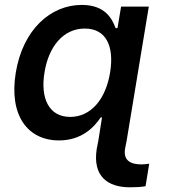

<svg xmlns="http://www.w3.org/2000/svg" viewBox="-20 -573 702 797"><path d="M519.5 204.5C544.7 204.5 568.2 203.1 584.2 199.9L599.4 106.5C589.5 108 578.5 109.4 567.1 109.4C525.2 109.4 491.5 95.5 498.9 45.8L506 9.2L597.7 -545.5H482.6L467.7 -456.3H459.9C446 -492.9 418.3 -552.6 319.6 -552.6C190.7 -552.6 75.3 -451.3 45.5 -271.7C16.3 -93.8 94.8 9.9 225.1 9.9C321.7 9.9 372.5 -47.9 398.1 -85.6H403.4L388.5 9.2L381.4 45.8C364 159.8 427.9 204.5 519.5 204.5ZM164.8 -272.7C181.5 -377.5 241.1 -454.5 332 -454.5C419.7 -454.5 454.9 -382.5 437.1 -272.7C419.4 -162.3 358.3 -87.7 271.3 -87.7C181.8 -87.7 147 -166.9 164.8 -272.7Z"/></svg>

Font: Magic Ui Pro Semi Bold
Style: Italic
Weight: 600
Italic angle: -9.39999°
Designer: Stefan Endress, Andreas Faust
Version: Version 1.000;FEAKit 1.0